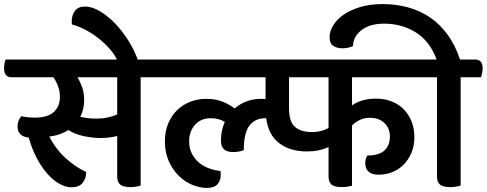

<svg xmlns="http://www.w3.org/2000/svg" viewBox="-54 -907 2388 942"><path d="M636 -528V4Q628 6 615.5 8.5Q603 11 587 11Q550 11 535.5 -1.5Q521 -14 521 -42V-240Q503 -235 482.5 -232.5Q462 -230 439 -230Q400 -230 357.5 -239Q315 -248 281 -269Q241 -243 188 -237Q203 -207 223 -180.5Q243 -154 267 -132Q291 -110 317 -92.5Q343 -75 369 -63Q369 -32 351.5 -10Q334 12 297 12Q268 12 237 -5.5Q206 -23 177.5 -55.5Q149 -88 125.5 -133Q102 -178 87 -232Q58 -235 45 -249.5Q32 -264 32 -287Q32 -301 37 -314Q42 -327 50 -337Q62 -334 80.5 -332Q99 -330 119 -330Q180 -330 210 -357.5Q240 -385 240 -432Q240 -459 231 -483.5Q222 -508 208 -528H2Q-34 -528 -34 -573Q-34 -582 -32 -594.5Q-30 -607 -26 -615H708Q728 -615 736 -604Q744 -593 744 -571Q744 -562 742 -549Q740 -536 737 -528ZM418 -325Q448 -325 474 -330.5Q500 -336 521 -346V-528H326Q340 -505 349.5 -477.5Q359 -450 359 -416Q359 -372 340 -334Q377 -325 418 -325Z M526 -602Q511 -637 484 -667.5Q457 -698 425.5 -722Q394 -746 360.5 -763Q327 -780 299 -787Q298 -791 298 -795Q298 -799 298 -804Q298 -833 314 -854Q330 -875 363 -875Q397 -875 436 -852Q475 -829 511.5 -791Q548 -753 578.5 -703.5Q609 -654 626 -602Z M1673 -528V-390Q1696 -406 1725 -414.5Q1754 -423 1792 -423Q1833 -423 1867.5 -409.5Q1902 -396 1926.5 -371Q1951 -346 1965 -311.5Q1979 -277 1979 -235Q1979 -191 1964.5 -157Q1950 -123 1926 -99Q1902 -75 1870.5 -62.5Q1839 -50 1804 -50Q1770 -50 1754 -65Q1738 -80 1738 -106Q1738 -126 1748 -144Q1805 -144 1832 -168.5Q1859 -193 1859 -238Q1859 -277 1832.5 -303Q1806 -329 1761 -329Q1734 -329 1711.5 -318.5Q1689 -308 1673 -291V4Q1665 6 1652.5 8.5Q1640 11 1624 11Q1587 11 1572.5 -1.5Q1558 -14 1558 -42V-185Q1535 -175 1509 -169.5Q1483 -164 1452 -164Q1370 -164 1316.5 -204Q1263 -244 1252 -327H1248Q1197 -327 1169.5 -290.5Q1142 -254 1142 -170Q1118 -161 1089 -161Q1030 -161 1030 -216Q1030 -268 1049 -309Q1036 -317 1018.5 -322Q1001 -327 982 -327Q931 -327 902.5 -294.5Q874 -262 874 -214Q874 -179 887.5 -153Q901 -127 922.5 -109Q944 -91 971.5 -81Q999 -71 1028 -68Q1029 -63 1029 -58.5Q1029 -54 1029 -49Q1029 -22 1013.5 -3.5Q998 15 961 15Q926 15 889.5 0Q853 -15 823 -44.5Q793 -74 774 -116.5Q755 -159 755 -213Q755 -264 772 -303Q789 -342 817 -368.5Q845 -395 881.5 -408.5Q918 -422 957 -422Q1003 -422 1037 -408.5Q1071 -395 1097 -375Q1123 -397 1155.5 -409.5Q1188 -422 1227 -422Q1233 -422 1238.5 -421.5Q1244 -421 1249 -421V-528H718Q698 -528 690 -539Q682 -550 682 -573Q682 -582 684 -594.5Q686 -607 689 -615H2007Q2043 -615 2043 -571Q2043 -562 2041 -549Q2039 -536 2035 -528ZM1478 -259Q1501 -259 1521.5 -264.5Q1542 -270 1558 -279V-528H1364V-377Q1364 -310 1393 -284.5Q1422 -259 1478 -259Z M2206 -528V4Q2197 6 2185 8.5Q2173 11 2156 11Q2119 11 2104.5 -1.5Q2090 -14 2090 -42V-528H2015Q1995 -528 1987 -539Q1979 -550 1979 -573Q1979 -582 1981 -594.5Q1983 -607 1986 -615H2088Q2056 -704 1987 -747.5Q1918 -791 1830 -791Q1761 -791 1720 -759.5Q1679 -728 1678 -681Q1670 -678 1662 -675Q1645 -670 1627 -670Q1598 -670 1580.5 -682.5Q1563 -695 1563 -725Q1563 -752 1579.5 -780.5Q1596 -809 1628.5 -832.5Q1661 -856 1710 -871.5Q1759 -887 1824 -887Q1887 -887 1945.5 -871.5Q2004 -856 2053.5 -823Q2103 -790 2141 -738.5Q2179 -687 2203 -615H2278Q2314 -615 2314 -571Q2314 -562 2311.5 -549Q2309 -536 2306 -528Z"/></svg>

Font: Baloo 2 SemiBold
Style: Regular
Weight: 600
Designer: Sarang Kulkarni and Ek Type
Foundry: Ek Type
Version: Version 1.640;hotconv 1.0.111;makeotfexe 2.5.65597; ttfautoh